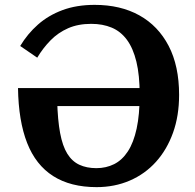

<svg xmlns="http://www.w3.org/2000/svg" viewBox="-20 -752 803 789"><path d="M369 -732Q475 -732 552.5 -689Q630 -646 673 -563.5Q716 -481 716 -362Q716 -276 691 -206.5Q666 -137 621 -87Q576 -37 513.5 -10Q451 17 377 17Q270 17 198.5 -28.5Q127 -74 91.5 -164.5Q56 -255 54 -390H633L634 -316H192L215 -338Q217 -259 227 -205.5Q237 -152 256.5 -120.5Q276 -89 306 -75Q336 -61 376 -61Q416 -61 449 -77.5Q482 -94 505.5 -130Q529 -166 541.5 -223.5Q554 -281 554 -363Q554 -443 540.5 -498.5Q527 -554 501.5 -588.5Q476 -623 439 -638.5Q402 -654 355 -654Q301 -654 260 -636Q219 -618 188 -586.5Q157 -555 133 -515L63 -563Q93 -613 136 -651Q179 -689 237 -710.5Q295 -732 369 -732Z"/></svg>

Font: Roboto Serif SemiBold
Style: Regular
Weight: 600
Designer: Greg Gazdowicz
Foundry: Commercial Type
Version: Version 1.008